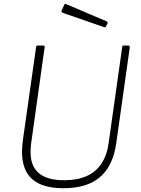

<svg xmlns="http://www.w3.org/2000/svg" viewBox="-20 -982 742 1012"><path d="M593 -229Q582 -149 547.5 -95.5Q513 -42 455 -16Q397 10 314 10Q204 10 150 -37.5Q96 -85 96 -183Q96 -197 97.5 -213Q99 -229 101 -246L170 -732Q171 -738 172.5 -740Q174 -742 178 -742H206Q212 -742 214.5 -739.5Q217 -737 215 -731L144 -225Q143 -213 142 -202.5Q141 -192 141 -181Q141 -106 185 -69Q229 -32 318 -32Q388 -32 437 -54Q486 -76 515 -120Q544 -164 553 -230L624 -734Q625 -739 626.5 -740.5Q628 -742 632 -742H656Q661 -742 662.5 -739.5Q664 -737 664 -732L593 -229ZM320 -959Q321 -961 323 -961.5Q325 -962 327 -961L543 -869Q545 -868 546.5 -865Q548 -862 547 -858L538 -843Q537 -839 535 -838.5Q533 -838 528 -839L312 -914Q306 -916 304.5 -919.5Q303 -923 305 -927Z"/></svg>

Font: Libre Franklin Thin
Style: Italic
Weight: 100
Italic angle: -8°
Designer: Pablo Impallari, Rodrigo Fuenzalida, Nhung Nguyen
Foundry: Impallari Type
Version: Version 3.000